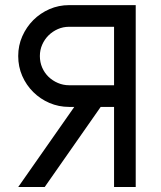

<svg xmlns="http://www.w3.org/2000/svg" viewBox="-20 -735 635 757"><path d="M252.4 -629.4Q229 -629.4 208.3 -620.4Q187.5 -611.3 171.6 -595.7Q155.8 -580.1 146.5 -559.1Q137.2 -538.1 137.2 -514.2Q137.2 -489.7 146.2 -468.8Q155.3 -447.8 171.1 -432.4Q187 -417 208 -408Q229 -398.9 252.4 -398.9H429.7V-629.4ZM272.9 -313.5H252.4Q211.4 -313.5 175 -329.1Q138.7 -344.7 111.1 -372.1Q83.5 -399.4 67.6 -435.8Q51.8 -472.2 51.8 -514.2Q51.8 -555.7 67.9 -592Q84 -628.4 111.3 -655.8Q138.7 -683.1 175 -699Q211.4 -714.8 252.4 -714.8H515.1V2.4H429.7V-313.5H377L156.2 2.4H51.8Z"/></svg>

Font: Proletarsk
Style: Regular
Weight: 400
Designer: Peter Wiegel, original typeface by Carl Albert Fahrenwaldt 1901
Foundry: Peter Wiegel
Version: Version 1.000 2010 initial release